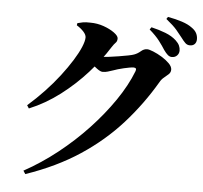

<svg xmlns="http://www.w3.org/2000/svg" viewBox="-60 -921 1121 1061"><g transform="rotate(5 500.0 -391.0)"><path d="M869 -639Q857 -639 846.5 -648Q836 -657 824 -674Q811 -695 790.5 -722Q770 -749 734 -780L743 -793Q786 -783 822 -769Q858 -755 882 -733Q897 -719 903 -705.5Q909 -692 909 -678Q909 -662 898 -650.5Q887 -639 869 -639ZM107 58Q202 6 290.5 -64Q379 -134 454.5 -214.5Q530 -295 587.5 -379Q645 -463 676 -543Q684 -563 664 -563Q656 -563 641.5 -560.5Q627 -558 610 -554Q593 -550 577.5 -545.5Q562 -541 552 -537Q536 -532 523.5 -528Q511 -524 495 -524Q483 -524 463.5 -538.5Q444 -553 423 -571L442 -610Q458 -608 468.5 -607.5Q479 -607 490 -607Q501 -607 525 -610Q549 -613 576.5 -617.5Q604 -622 627.5 -626.5Q651 -631 661 -635Q680 -642 696 -656Q712 -670 730 -670Q741 -670 764.5 -660.5Q788 -651 812.5 -636Q837 -621 854.5 -603.5Q872 -586 872 -569Q872 -554 861 -543.5Q850 -533 836.5 -522.5Q823 -512 814 -496Q739 -368 641.5 -259.5Q544 -151 416 -66.5Q288 18 119 76ZM96 -304Q144 -346 188 -392.5Q232 -439 268 -486Q304 -533 330.5 -575.5Q357 -618 371 -651.5Q385 -685 385 -705Q385 -720 369.5 -737Q354 -754 331 -768L333 -780Q347 -784 363 -787Q379 -790 405 -789Q443 -789 478.5 -776.5Q514 -764 538 -746.5Q562 -729 562 -715Q562 -699 553.5 -691Q545 -683 532 -663Q487 -591 422 -518.5Q357 -446 277 -385Q197 -324 107 -287ZM963 -712Q948 -712 937.5 -722Q927 -732 913 -751Q900 -768 881 -790.5Q862 -813 821 -846L829 -858Q873 -850 908 -838.5Q943 -827 964 -811Q983 -798 991 -782.5Q999 -767 999 -749Q999 -732 989.5 -722Q980 -712 963 -712Z"/></g></svg>

Font: Noto Serif JP ExtraBold
Style: Regular
Weight: 800
Designer: Ryoko NISHIZUKA 西塚涼子 (kana & ideographs); Frank Grießhammer (Latin, Greek & Cyrillic); Wenlong ZHANG 张文龙 (bopomofo); San
Foundry: Adobe
Version: Version 2.003-H1;hotconv 1.1.1;makeotfexe 2.6.0